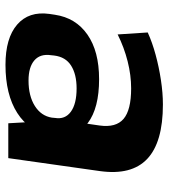

<svg xmlns="http://www.w3.org/2000/svg" viewBox="22 -612 600 683"><g transform="rotate(90 321.5 -270.0)"><path d="M407 -194 426 -325Q434 -383 402.5 -410Q371 -437 294 -437Q247 -437 197.5 -424.5Q148 -412 102 -389L95 -496Q130 -512 174 -524Q218 -536 264.5 -543Q311 -550 351 -550Q486 -550 545 -494Q604 -438 588 -325L542 0H418ZM210 10Q115 10 67 -31.5Q19 -73 29 -146L32 -166Q43 -240 102.5 -281.5Q162 -323 261 -323Q364 -323 417 -283Q470 -243 460 -169L457 -148Q447 -74 381.5 -32Q316 10 210 10ZM266 -72Q321 -72 356.5 -94.5Q392 -117 398 -155L399 -166Q405 -202 377 -222.5Q349 -243 294 -243Q244 -243 213 -223.5Q182 -204 177 -163L176 -153Q170 -114 194 -93Q218 -72 266 -72Z"/></g></svg>

Font: Pathway Extreme 8pt Thin 12pt
Style: Bold Italic
Weight: 700
Italic angle: -8°
Version: Version 1.001;gftools[0.9.26]